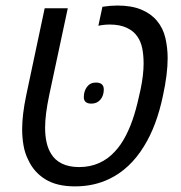

<svg xmlns="http://www.w3.org/2000/svg" viewBox="-20 -660 650 690"><path d="M249.5 9.8Q183.6 9.8 142.6 -15.9Q101.6 -41.5 82 -84.5Q69.3 -108.9 64.5 -137.5Q59.6 -166 59.6 -195.3Q59.6 -247.6 74.2 -317.4L140.6 -630.4H223.6L156.7 -317.4Q142.1 -247.6 142.1 -201.7Q142.1 -141.6 163.6 -107.4Q177.2 -84.5 202.6 -72Q228 -59.6 264.6 -59.6Q303.7 -59.6 335.9 -74Q368.2 -88.4 392.1 -114.7Q414.6 -138.2 432.4 -172.9Q450.2 -207.5 462.4 -247.6Q474.1 -285.6 485.1 -338.1Q496.1 -390.6 496.1 -431.6Q496.1 -461.9 491.2 -486.1Q486.3 -510.3 474.6 -527.3Q461.4 -547.9 436.3 -559.8Q411.1 -571.8 374.5 -571.8Q353.5 -571.8 333.5 -567.4L348.1 -635.7Q377 -640.1 402.3 -640.1Q452.6 -640.1 487.8 -625.5Q522.9 -610.8 543.9 -585.4Q566.4 -558.6 574.5 -522.9Q582.5 -487.3 582.5 -450.7Q582.5 -394.5 565.9 -317.4Q543 -207 497.1 -133.8Q447.3 -52.7 373 -17.1Q317.4 9.8 249.5 9.8ZM308.6 -287.6Q281.2 -287.6 281.2 -311Q281.2 -332.5 292.7 -347.9Q304.2 -363.3 324.7 -363.3Q353 -363.3 353 -338.4Q353 -316.4 340.8 -302Q328.6 -287.6 308.6 -287.6Z"/></svg>

Font: Open Sans
Style: Italic
Weight: 400
Italic angle: -12°
Designer: Monotype Design Team
Foundry: Monotype Imaging Inc.
Version: Version 3.000; ttfautohint (v1.8.4)